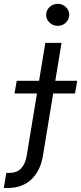

<svg xmlns="http://www.w3.org/2000/svg" viewBox="-112 -767 419 992"><path d="M122.2 -545.5H206L109.4 39.8Q96.6 115.4 50.1 160Q3.6 204.5 -75.3 204.5H-92.3L-79.5 126.4H-63.9Q-25.6 126.4 -3.7 103.9Q18.1 81.3 25.6 39.8ZM-36.9 -284.1 -25.6 -349.4H286.9L275.6 -284.1ZM186.1 -633.5Q161.6 -633.5 144 -650.2Q126.4 -666.9 126.4 -690.3Q126.4 -713.8 144 -730.5Q161.6 -747.2 186.1 -747.2Q210.6 -747.2 228.2 -730.5Q245.7 -713.8 245.7 -690.3Q245.7 -666.9 228.2 -650.2Q210.6 -633.5 186.1 -633.5Z"/></svg>

Font: Inter UI
Style: Italic
Weight: 400
Italic angle: -9.39999°
Designer: Rasmus Andersson
Foundry: rsms
Version: 3.2;8d6f07862